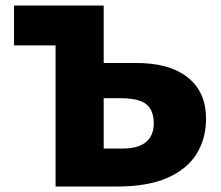

<svg xmlns="http://www.w3.org/2000/svg" viewBox="-20 -678 803 698"><path d="M182 0V-658H357V-138H427Q481 -138 510 -161Q539 -184 539 -230Q539 -276 512.5 -298.5Q486 -321 417 -321H336V-449H466Q592 -451 660.5 -398Q729 -345 729 -247Q729 -173 694 -117.5Q659 -62 587.5 -31Q516 0 407 0ZM31 -513V-658H298V-513Z"/></svg>

Font: Ysabeau Office Black
Style: Regular
Weight: 900
Designer: Christian Thalmann (Catharsis Fonts)
Version: Version 2.001;gftools[0.9.30]; featfreeze: tnum,lnum,ss02